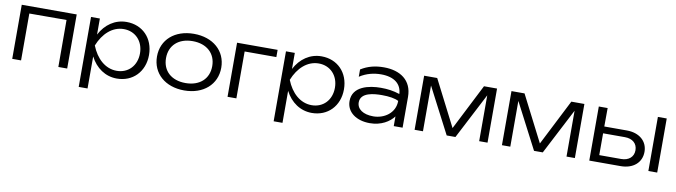

<svg xmlns="http://www.w3.org/2000/svg" viewBox="-35 -1189 6933 1968"><g transform="rotate(10 3431.0 -205.5)"><path d="M75 -563V0H167V-488L554 -489L555 0H647V-563Z M796 165H888V-168C946 -56 1045 13 1165 13C1330 13 1449 -107 1449 -282C1449 -457 1330 -576 1165 -576C1045 -576 946 -507 888 -396V-563H796ZM1355 -282C1355 -153 1269 -65 1150 -65C1030 -65 936 -153 885 -282C936 -410 1030 -499 1150 -499C1269 -499 1355 -410 1355 -282Z M1866 13C2065 13 2201 -107 2201 -282C2201 -457 2065 -576 1866 -576C1667 -576 1532 -457 1532 -282C1532 -107 1667 13 1866 13ZM1866 -64C1719 -64 1626 -149 1626 -282C1626 -414 1719 -500 1866 -500C2013 -500 2107 -414 2107 -282C2107 -149 2013 -64 1866 -64Z M2316 -563V0H2408V-488H2738V-563Z M2825 165H2917V-168C2975 -56 3074 13 3194 13C3359 13 3478 -107 3478 -282C3478 -457 3359 -576 3194 -576C3074 -576 2975 -507 2917 -396V-563H2825ZM3384 -282C3384 -153 3298 -65 3179 -65C3059 -65 2965 -153 2914 -282C2965 -410 3059 -499 3179 -499C3298 -499 3384 -410 3384 -282Z M4046 0H4138V-320C4138 -493 4013 -576 3843 -576C3753 -576 3677 -557 3605 -512V-436C3677 -483 3755 -500 3827 -500C3966 -500 4041 -436 4045 -334C3978 -356 3919 -364 3848 -364C3726 -364 3555 -329 3555 -175C3555 -58 3660 13 3797 13C3917 13 4002 -42 4046 -101ZM4046 -262C4046 -135 3934 -62 3821 -62C3715 -62 3650 -108 3650 -178C3650 -283 3793 -292 3873 -292C3947 -292 4011 -282 4046 -262Z M4350 0V-476L4597 0H4688L4935 -477V0H5022V-563H4886L4643 -85L4399 -563H4263V0Z M5259 0V-476L5506 0H5597L5844 -477V0H5931V-563H5795L5552 -85L5308 -563H5172V0Z M6407 0C6537 0 6623 -74 6623 -186C6623 -297 6537 -371 6407 -371H6172L6173 -563H6081V0ZM6172 -300H6399C6479 -300 6529 -256 6529 -186C6529 -117 6479 -73 6399 -73H6172ZM6696 0H6788V-563H6696Z"/></g></svg>

Font: Bounded Light
Style: Regular
Weight: 300
Designer: Vlad Churkin
Version: Version 3.0